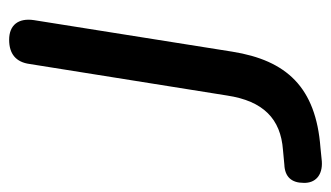

<svg xmlns="http://www.w3.org/2000/svg" viewBox="-218 -545 724 420"><g transform="rotate(-90 144.0 -335.0)"><path d="M1 7 31 4C163 -6 222 -70 241 -189L310 -623C315 -657 299 -677 267 -677C236 -677 218 -662 214 -632L145 -200C133 -121 94 -83 26 -78L-6 -75C-33 -74 -46 -59 -46 -33C-47 -7 -29 9 1 7Z"/></g></svg>

Font: SN Pro Medium
Style: Italic
Weight: 400
Italic angle: -9°
Designer: Tobias Whetton
Foundry: Supernotes
Version: Version 1.001;Glyphs 3.2 (3249)